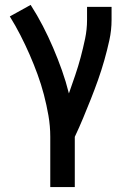

<svg xmlns="http://www.w3.org/2000/svg" viewBox="-20 -558 540 783"><path d="M185 205V0Q185 -44 177.5 -87Q170 -130 159 -172Q148 -214 133 -255Q118 -296 100.5 -336Q83 -376 63 -415Q43 -454 20 -491L105 -538Q132 -496 154.5 -452.5Q177 -409 196.5 -363.5Q216 -318 232.5 -271.5Q249 -225 261 -177Q274 -214 286.5 -250.5Q299 -287 309 -324.5Q319 -362 327 -400Q335 -438 335 -477V-530H435V-477Q435 -435 426 -394Q417 -353 405.5 -312.5Q394 -272 380 -232.5Q366 -193 350.5 -154Q335 -115 319 -76.5Q303 -38 285 0V205Z"/></svg>

Font: Iosevka Slab Semibold
Style: Regular
Weight: 600
Monospace: yes
Designer: Belleve Invis
Foundry: Belleve Invis
Version: Version 11.1.1; ttfautohint (v1.8.3)